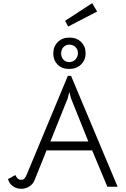

<svg xmlns="http://www.w3.org/2000/svg" viewBox="-20 -1167 788 1200"><path d="M30 -48 76 -73Q81 -60 90.5 -51.5Q100 -43 113 -43Q125 -43 132.5 -51Q140 -59 148 -78L404 -693H424L715 0H651L556 -227H271L196 -41Q186 -16 163 -1.5Q140 13 114 13Q82 13 59.5 -4Q37 -21 30 -48ZM532 -283 424 -552 413 -592 403 -552 295 -283ZM313 -833Q313 -876 341 -904Q369 -932 414 -932Q459 -932 487 -904.5Q515 -877 515 -835Q515 -791 486 -763.5Q457 -736 412 -736Q367 -736 340 -763.5Q313 -791 313 -833ZM467 -835Q467 -858 451.5 -873Q436 -888 414 -888Q391 -888 376.5 -872.5Q362 -857 362 -833Q362 -809 376.5 -794Q391 -779 413 -779Q436 -779 451.5 -795.5Q467 -812 467 -835ZM387 -1037 556 -1147 587 -1095 406 -1001Z"/></svg>

Font: Bellota
Style: Regular
Weight: 400
Designer: Kemie Guaida
Foundry: Kemie Guaida
Version: Version 4.001